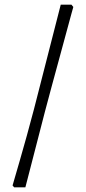

<svg xmlns="http://www.w3.org/2000/svg" viewBox="-20 -695 369 825"><path d="M41 110 34 102Q34 102 42.5 72.5Q51 43 65 -5Q79 -53 95 -111Q111 -169 126 -226L241 -675H287L295 -665Q295 -665 286.5 -634.5Q278 -604 264.5 -553.5Q251 -503 234.5 -443Q218 -383 202 -323.5Q186 -264 173 -215Q157 -153 142 -95Q127 -37 115 9.5Q103 56 96 83Q89 110 89 110Z"/></svg>

Font: Alegreya
Style: Regular
Weight: 400
Designer: Juan Pablo del Peral
Foundry: Huerta Tipografica
Version: Version 2.009